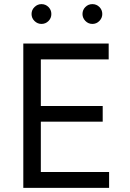

<svg xmlns="http://www.w3.org/2000/svg" viewBox="-20 -911 632 931"><path d="M93 0V-700H507V-623H178V-397H478V-321H178V-77H509V0ZM428 -795Q408 -795 394 -809.5Q380 -824 380 -843Q380 -863 394 -877Q408 -891 428 -891Q448 -891 462 -877Q476 -863 476 -843Q476 -824 462 -809.5Q448 -795 428 -795ZM181 -795Q162 -795 147.5 -809Q133 -823 133 -843Q133 -863 147.5 -877Q162 -891 181 -891Q201 -891 215 -877Q229 -863 229 -843Q229 -823 215 -809Q201 -795 181 -795Z"/></svg>

Font: Figtree Light
Style: Regular
Weight: 400
Version: Version 2.002